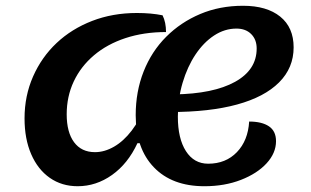

<svg xmlns="http://www.w3.org/2000/svg" viewBox="-20 -620 1076 665"><path d="M249 25Q194 25 152.5 -4Q111 -33 88 -86Q65 -139 65 -210Q65 -288 94.5 -355Q124 -422 176 -471Q228 -520 299 -547.5Q370 -575 454 -575Q504 -575 543 -567Q549 -555 552 -540.5Q555 -526 555 -509Q478 -509 414.5 -488Q351 -467 305.5 -428.5Q260 -390 235.5 -338Q211 -286 211 -224Q211 -162 236.5 -127.5Q262 -93 309 -93Q342 -93 375 -112Q408 -131 436 -167.5Q464 -204 483 -254L464 -124H456Q423 -53 368 -14Q313 25 249 25ZM688 25Q576 25 513 -40.5Q450 -106 450 -221Q450 -303 477.5 -372.5Q505 -442 555.5 -492.5Q606 -543 673.5 -571.5Q741 -600 822 -600Q904 -600 950.5 -562.5Q997 -525 997 -456Q997 -385 946.5 -334.5Q896 -284 801 -258Q706 -232 570 -232L583 -293Q719 -295 794 -336.5Q869 -378 869 -452Q869 -483 850 -502Q831 -521 799 -521Q758 -521 721.5 -497Q685 -473 657 -431Q629 -389 612.5 -333.5Q596 -278 596 -216Q596 -140 624 -96.5Q652 -53 701 -53Q762 -53 800.5 -93Q839 -133 843 -199Q887 -199 911.5 -182.5Q936 -166 936 -131Q936 -90 903.5 -54.5Q871 -19 814.5 3Q758 25 688 25Z"/></svg>

Font: Lemonada Medium
Style: Regular
Weight: 500
Designer: Mohamed Gaber (Arabic), Eduardo Tunni (Latin)
Foundry: Kief Type Foundry
Version: Version 4.004; ttfautohint (v1.8.2)